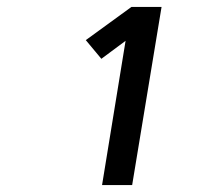

<svg xmlns="http://www.w3.org/2000/svg" viewBox="-20 -858 640 555"><path d="M275 -323 343 -740 273 -688 228 -742 360 -838H447L362 -323Z"/></svg>

Font: Iosevka Curly SmBdEx
Style: Italic
Weight: 600
Width: 7
Italic angle: -9°
Monospace: yes
Designer: Belleve Invis
Foundry: Belleve Invis
Version: Version 11.1.0; ttfautohint (v1.8.3)